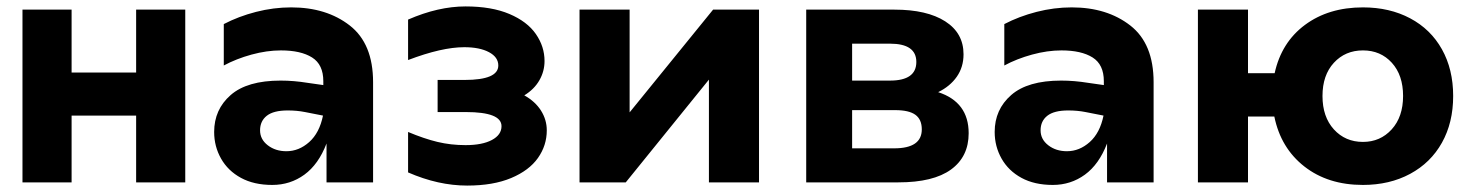

<svg xmlns="http://www.w3.org/2000/svg" viewBox="-20 -568 4585 598"><path d="M50 -538H203V-342H404V-538H557V0H404V-208H203V0H50Z M997 -121Q972 -56 928 -24Q884 8 828 8Q771 8 730.5 -14Q690 -36 668.5 -74Q647 -112 647 -157Q647 -227 698.5 -272Q750 -317 854 -317Q895 -317 938 -310L987 -303V-315Q987 -367 952 -389Q917 -411 855 -411Q811 -411 763.5 -398Q716 -385 677 -364V-493Q723 -517 777.5 -531Q832 -545 887 -545Q997 -545 1069.5 -488.5Q1142 -432 1142 -312V0H997ZM872 -97Q911 -97 943 -125.5Q975 -154 986 -208L930 -219Q905 -224 876 -224Q832 -224 811 -207.5Q790 -191 790 -162Q790 -134 814 -115.5Q838 -97 872 -97Z M1251 -31V-157Q1301 -136 1342.5 -126Q1384 -116 1430 -116Q1482 -116 1512 -132Q1542 -148 1542 -175Q1542 -219 1431 -219H1343V-319H1427Q1532 -319 1532 -364Q1532 -390 1503 -405.5Q1474 -421 1426 -421Q1356 -421 1251 -381V-507Q1345 -548 1430 -548Q1511 -548 1566.5 -524.5Q1622 -501 1649 -462Q1676 -423 1676 -378Q1676 -346 1660 -318Q1644 -290 1613 -271Q1647 -252 1665 -223.5Q1683 -195 1683 -162Q1683 -115 1655.5 -76Q1628 -37 1572 -13.5Q1516 10 1435 10Q1345 10 1251 -31Z M1785 -538H1941V-218L2201 -538H2344V0H2188V-320L1929 0H1785Z M2491 -538H2766Q2867 -538 2924 -501.5Q2981 -465 2981 -399Q2981 -359 2960 -329Q2939 -299 2902 -281Q2997 -250 2997 -153Q2997 -80 2942 -40Q2887 0 2778 0H2491ZM2851 -165Q2851 -196 2831 -210.5Q2811 -225 2768 -225H2634V-106H2765Q2851 -106 2851 -165ZM2834 -375Q2834 -432 2752 -432H2634V-317H2752Q2834 -317 2834 -375Z M3428 -121Q3403 -56 3359 -24Q3315 8 3259 8Q3202 8 3161.5 -14Q3121 -36 3099.5 -74Q3078 -112 3078 -157Q3078 -227 3129.5 -272Q3181 -317 3285 -317Q3326 -317 3369 -310L3418 -303V-315Q3418 -367 3383 -389Q3348 -411 3286 -411Q3242 -411 3194.5 -398Q3147 -385 3108 -364V-493Q3154 -517 3208.5 -531Q3263 -545 3318 -545Q3428 -545 3500.5 -488.5Q3573 -432 3573 -312V0H3428ZM3303 -97Q3342 -97 3374 -125.5Q3406 -154 3417 -208L3361 -219Q3336 -224 3307 -224Q3263 -224 3242 -207.5Q3221 -191 3221 -162Q3221 -134 3245 -115.5Q3269 -97 3303 -97Z M3711 -538H3867V-340H3950Q3971 -436 4044.5 -490.5Q4118 -545 4225 -545Q4308 -545 4372 -511Q4436 -477 4471 -414.5Q4506 -352 4506 -269Q4506 -186 4471 -123.5Q4436 -61 4372 -26.5Q4308 8 4225 8Q4116 8 4042.5 -49.5Q3969 -107 3949 -205H3867V0H3711ZM4350 -269Q4350 -334 4315 -372.5Q4280 -411 4225 -411Q4170 -411 4134.5 -372.5Q4099 -334 4099 -269Q4099 -204 4134.5 -165Q4170 -126 4225 -126Q4279 -126 4314.5 -165Q4350 -204 4350 -269Z"/></svg>

Font: Chess Sans
Style: Bold
Weight: 700
Designer: Wolf Bōese
Foundry: Wolf Bōese
Version: Version 7.223